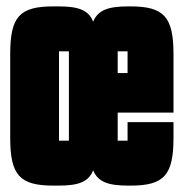

<svg xmlns="http://www.w3.org/2000/svg" viewBox="-20 -577 576 602"><path d="M380 -136H349V-224H524V-406C524 -524 495 -557 388 -557H383C318 -557 287 -545 272 -509C258 -545 227 -557 163 -557H148C40 -557 12 -524 12 -406V-146C12 -29 40 5 148 5H163C227 5 258 -7 272 -43C287 -7 318 5 383 5H389C496 5 524 -29 524 -146V-194H380ZM165 -416H196V-136H165ZM349 -416H380V-348H349Z"/></svg>

Font: Queering Heavy
Style: Bold
Weight: 900
Designer: Adam Naccarato
Foundry: adamnac
Version: Version 2.000;hotconv 1.0.109;makeotfexe 2.5.65596